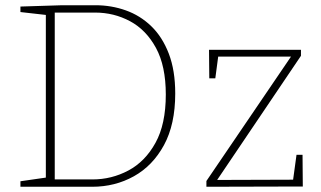

<svg xmlns="http://www.w3.org/2000/svg" viewBox="-20 -713 1226 733"><path d="M345 -693Q405 -693 460 -673.5Q515 -654 557.5 -613Q600 -572 624.5 -508Q649 -444 649 -356Q649 -238 606 -159Q563 -80 491 -40Q419 0 332 0H58V-21L155 -35V-656L58 -667V-688L217 -693ZM333 -28Q406 -28 470 -62Q534 -96 573.5 -167.5Q613 -239 613 -352Q613 -461 575.5 -530Q538 -599 476.5 -632Q415 -665 343 -665H189V-28ZM1135 -122 1136 -1 768 0V-22L1091 -497H813L802 -414H779L778 -523H1129V-500L809 -26L1099 -27L1112 -122Z"/></svg>

Font: Bitter ExtraLight
Style: Regular
Weight: 200
Designer: Sol Matas, and Bitter project Authors
Foundry: Sol Matas
Version: Version 2.001